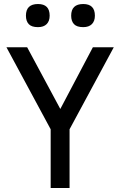

<svg xmlns="http://www.w3.org/2000/svg" viewBox="-20 -935 599 955"><path d="M109 -857Q109 -915 169 -915Q227 -915 227 -857Q227 -830 212 -815Q197 -800 169 -800Q137 -800 123 -815Q109 -830 109 -857ZM334 -857Q334 -915 394 -915Q452 -915 452 -857Q452 -830 437 -815Q422 -800 394 -800Q362 -800 348 -815Q334 -830 334 -857ZM232 0V-292L12 -700H115L280 -393L442 -700H546L326 -292V0Z"/></svg>

Font: Haskoy Medium
Style: Regular
Weight: 500
Designer: Ertekin Erdin
Foundry: Ertekin Erdin
Version: Version 1.500; ttfautohint (v1.8.3)